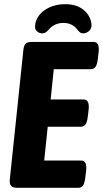

<svg xmlns="http://www.w3.org/2000/svg" viewBox="-20 -901 494 921"><path d="M65 0Q42 0 33.5 -9.5Q25 -19 27 -40L92 -660Q94 -681 102 -690.5Q110 -700 133 -700H428Q459 -700 453 -650L449 -617Q446 -591 438 -580Q430 -569 414 -569H238L223 -424H380Q411 -424 405 -374L401 -341Q398 -315 390 -304Q382 -293 366 -293H209L192 -131H368Q399 -131 393 -81L389 -48Q386 -22 378 -11Q370 0 354 0ZM182 -741Q169 -741 158.5 -750Q148 -759 148 -772Q148 -801 166.5 -826Q185 -851 218 -866Q251 -881 293 -881Q337 -881 365 -864.5Q393 -848 406 -824.5Q419 -801 419 -781Q419 -762 406 -751.5Q393 -741 379 -741Q370 -741 364.5 -745Q359 -749 351 -759Q327 -791 284 -791Q240 -791 212 -757Q199 -741 182 -741Z"/></svg>

Font: Asap Condensed
Style: Bold Italic
Weight: 700
Width: 3
Italic angle: -6°
Designer: Pablo Cosgaya
Foundry: Omnibus-Type
Version: Version 3.001; ttfautohint (v1.8.4.7-5d5b)